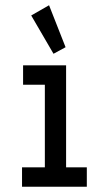

<svg xmlns="http://www.w3.org/2000/svg" viewBox="-20 -712 415 732"><path d="M64 0V-74H151V-389H68V-463H232V-74H311V0ZM184 -507 99 -653 167 -692 230 -532Z"/></svg>

Font: Inconsolata Condensed SemiBold
Style: Regular
Weight: 600
Width: 3
Monospace: yes
Designer: Raph Levien, Cyreal, Brenton Simpson
Foundry: Raph Levien, Cyreal, Google
Version: Version 3.100; ttfautohint (v1.8.4.7-5d5b)